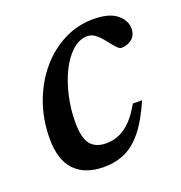

<svg xmlns="http://www.w3.org/2000/svg" viewBox="-93 -534 588 625"><g transform="rotate(-20 201.0 -222.0)"><path d="M258 -408Q230 -408 205.8 -386.2Q181.5 -364.5 163.5 -328.2Q145.5 -292 135.5 -247.5Q125.5 -203 125.5 -157Q125.5 -103.5 143.2 -81.2Q161 -59 198 -59Q221 -59 242 -67.8Q263 -76.5 283 -96.5Q303 -116.5 322.5 -151H354.5Q328 -90 299.8 -54.8Q271.5 -19.5 238.8 -4.2Q206 11 165.5 11Q99 11 64 -25.5Q29 -62 29 -135Q29 -202 50 -259.8Q71 -317.5 107.5 -361Q144 -404.5 192 -429Q240 -453.5 294.5 -453.5Q349 -453.5 375.5 -432.2Q402 -411 402 -382Q402 -359.5 387 -347Q372 -334.5 350.5 -334Q343 -334 333.8 -344.2Q324.5 -354.5 312 -370.5Q299.5 -387 286.2 -397.5Q273 -408 258 -408Z"/></g></svg>

Font: Newsreader 16pt Medium
Style: Italic
Weight: 500
Italic angle: -17°
Designer: Hugues Gentile
Foundry: Production Type
Version: Version 1.003